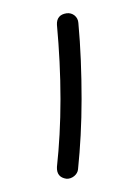

<svg xmlns="http://www.w3.org/2000/svg" viewBox="-20 -701 207 293"><path d="M81.5 -428.2C89.8 -427.7 98.6 -434.6 99.1 -442.9C102.5 -476.1 104.5 -511.7 104.5 -549.8C104.5 -589.4 103 -629.4 99.6 -666C99.1 -675.3 90.8 -682.1 81.5 -680.7C71.3 -679.2 66.4 -673.3 66.9 -663.1C70.3 -625.5 72.3 -587.9 72.3 -549.8C72.3 -512.2 70.3 -478 66.9 -446.3C66.4 -435.5 71.3 -429.7 81.5 -428.2Z"/></svg>

Font: Mikhak Light
Style: Regular
Weight: 300
Designer: Amin Abedi
Version: Version 3.2